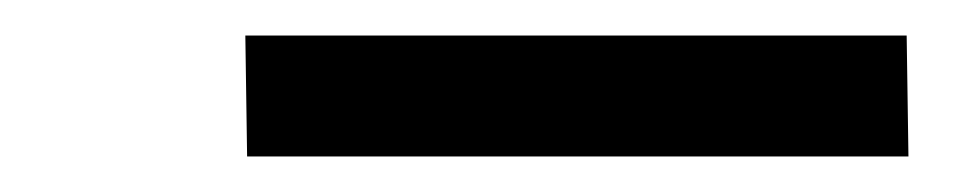

<svg xmlns="http://www.w3.org/2000/svg" viewBox="-20 -724 540 108"><path d="M491 -636H119L118 -704H490Z"/></svg>

Font: Iosevka Custom
Style: Italic
Weight: 400
Italic angle: -9°
Monospace: yes
Designer: Belleve Invis
Foundry: Belleve Invis
Version: Version 30.3.3; ttfautohint (v1.8.3)